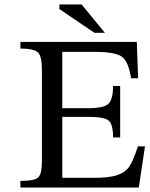

<svg xmlns="http://www.w3.org/2000/svg" viewBox="-20 -846 678 866"><path d="M634 -186 606 0H72V-30Q134 -30 151.5 -45Q169 -60 169 -118V-535Q169 -592 151 -609.5Q133 -627 72 -627V-657H597L603 -493H571Q560 -568 530 -590Q500 -612 408 -612H261V-358H378Q447 -358 468.5 -377.5Q490 -397 490 -458H522V-226H490Q490 -286 469.5 -302.5Q449 -319 378 -319H261V-44H390Q469 -43 507 -55.5Q545 -68 563 -94.5Q581 -121 602 -186ZM348 -826 453 -698H406L248 -805V-826Z"/></svg>

Font: myMathFont
Style: Regular
Weight: 400
Designer: Ross Mills, John Hudson & Paul Hanslow, Tiro Typeworks Ltd; with prior portions MicroPress Inc., and Coen Hoffman. Math 
Foundry: Tiro Typeworks Ltd
Version: Version 2.13 b171